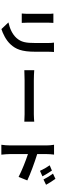

<svg xmlns="http://www.w3.org/2000/svg" viewBox="1004 -1808 859 2908"><g transform="rotate(90 1434.0 -354.5)"><path d="M186 -733C189 -712 190 -679 190 -661V-338C190 -310 186 -272 185 -254H327C325 -276 324 -314 324 -337V-661C324 -691 325 -712 327 -733ZM626 -742C630 -715 632 -684 632 -646V-465C632 -315 619 -244 554 -172C496 -110 416 -74 320 -52L421 54C490 32 590 -15 653 -85C724 -163 764 -251 764 -457V-646C764 -684 766 -715 768 -742Z M1044 -293C1079 -295 1143 -297 1198 -297H1711C1751 -297 1800 -293 1823 -293V-443C1798 -441 1755 -437 1711 -437H1198C1148 -437 1078 -440 1044 -443Z M2173 55H2323C2318 16 2314 -51 2314 -77V-348C2417 -314 2560 -258 2660 -206L2713 -338C2625 -381 2441 -449 2314 -488V-627C2314 -667 2318 -709 2322 -743H2173C2180 -708 2183 -662 2183 -627V-77C2183 -40 2179 18 2173 55ZM2610 -727C2645 -679 2668 -643 2699 -583L2779 -622C2757 -665 2717 -726 2689 -764ZM2484 -677C2519 -628 2540 -590 2568 -530L2651 -567C2629 -610 2591 -671 2564 -711Z"/></g></svg>

Font: Kinto Sans
Style: Bold
Weight: 700
Designer: Authors: Ryoko NISHIZUKA  (kana & ideographs); Paul D. Hunt (Latin, Greek & Cyrillic); Wenlong ZHANG  (bopomofo); Sandol
Foundry: Adobe Systems Incorporated, ookami Inc.
Version: Version 0.001